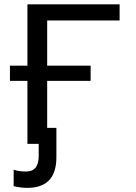

<svg xmlns="http://www.w3.org/2000/svg" viewBox="-20 -679 640 906"><path d="M202.6 -369.1H407.7V-297.4H202.6V-75.7H246.1V63Q246.1 207.5 108.9 207.5Q80.1 207.5 44.4 199.7V121.6Q68.8 130.4 102.5 130.4Q162.6 130.4 162.6 58.1V0H109.4V-297.4H26.9V-369.1H109.4V-658.7H544.4V-582.5H202.6Z"/></svg>

Font: Courier New
Style: Regular
Weight: 400
Designer: Steve Matteson
Foundry: Ascender Corporation
Version: Version 2.00.3